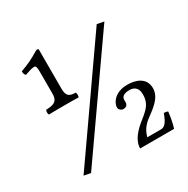

<svg xmlns="http://www.w3.org/2000/svg" viewBox="-163 -786 987 1009"><g transform="rotate(-30 330.0 -281.5)"><path d="M532 -601 74 54 115 62 574 -593ZM431 -144C441 -144 455 -147 458 -165C459.3 -172.9 456.5 -185.7 460 -194C465 -206 477 -215 508 -215C526 -215 558 -208 558 -161C558 -107 534 -84 489 -48C441 -11 403 31 403 79H609C617.5 52.3 623.7 20.7 628 -15C622.7 -18.7 614.7 -20.3 604 -20C593 8 579 47 548 47H465C474 14 489 -13 531 -43C587 -83 620 -116 620 -162C620 -226 562 -245 512 -245C433 -245 405 -194 405 -168C405 -155 419 -144 431 -144ZM134 -571C146 -571 148 -562 148 -530V-400C148 -349 117 -346 77 -344C72 -336 73 -321 77 -315C107 -316 137.7 -316 173 -316C206 -316 227 -316 257 -315C261 -322 261 -336 257 -344C223 -346 202 -349 202 -400V-639C196.7 -644 189.3 -641.9 184 -639C140 -612 114 -600 67 -583C67 -571 69.1 -562.1 77 -556C102 -565 121 -571 134 -571Z"/></g></svg>

Font: Libertinus Serif Display
Style: Regular
Weight: 400
Designer: Philipp H. Poll
Foundry: Khaled Hosny
Version: Version 6.1